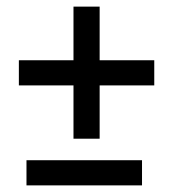

<svg xmlns="http://www.w3.org/2000/svg" viewBox="-20 -560 524 580"><path d="M409 -76V0H60V-76ZM446 -378V-302H281V-141H202V-302H37V-378H202V-540H281V-378Z"/></svg>

Font: Ek Mukta SemiBold
Style: Regular
Weight: 600
Designer: Girish Dalvi and Yashodeep Gholap
Foundry: Ek Type
Version: Version 2.538;PS 1.002;hotconv 16.6.51;makeotf.lib2.5.65220;